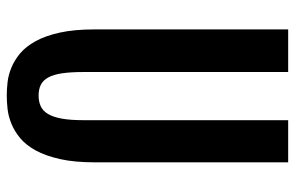

<svg xmlns="http://www.w3.org/2000/svg" viewBox="-174 -700 881 574"><g transform="rotate(90 267.0 -413.5)"><path d="M68.4 -834V-256.3C68.4 -215.3 71.5 -180.4 77.9 -151.6C84.2 -122.8 92.8 -98.6 103.5 -79.1C114.3 -59.6 126.5 -44.1 140.1 -32.7C153.8 -21.3 168 -12.6 182.6 -6.6C197.3 -0.6 211.8 3.3 226.3 4.9C240.8 6.5 254.1 7.3 266.1 7.3C278.2 7.3 291.5 6.5 306.2 4.9C320.8 3.3 335.5 -0.6 350.3 -6.6C365.2 -12.6 379.5 -21.3 393.3 -32.7C407.1 -44.1 419.4 -59.6 430.2 -79.1C440.9 -98.6 449.5 -122.9 456.1 -151.9C462.6 -180.8 465.8 -215.7 465.8 -256.3V-834H339.8V-222.7C339.8 -196.6 338.3 -175 335.2 -157.7C332.1 -140.5 327.6 -126.7 321.5 -116.5C315.5 -106.2 307.9 -98.9 298.6 -94.5C289.3 -90.1 278.5 -87.9 266.1 -87.9C253.7 -87.9 243.1 -90.1 234.1 -94.5C225.2 -98.9 217.9 -106.2 212.2 -116.5C206.5 -126.7 202.3 -140.5 199.7 -157.7C197.1 -175 195.8 -196.6 195.8 -222.7V-834Z"/></g></svg>

Font: Fjalla One
Style: Regular
Weight: 400
Designer: Irina Smirnova
Foundry: Irina Smirnova
Version: Version 1.001